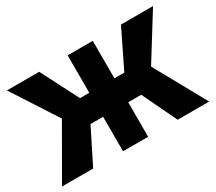

<svg xmlns="http://www.w3.org/2000/svg" viewBox="-132 -995 1416 1261"><g transform="rotate(-30 576.0 -364.0)"><path d="M18.6 0 241.2 -386.7 20.5 -727.5H265.6L411.1 -443.4H481.4V-727.5H671.9V-443.4H747.1L885.7 -727.5H1128.9L918.9 -389.6L1134.8 0H895.5L770.5 -261.7H671.9V0H481.4V-261.7H385.7L254.9 0Z"/></g></svg>

Font: Inter Tight Black
Style: Regular
Weight: 900
Designer: Rasmus Andersson
Foundry: rsms
Version: Version 3.004; ttfautohint (v1.8.4.7-5d5b)